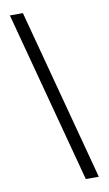

<svg xmlns="http://www.w3.org/2000/svg" viewBox="-108 -851 633 1118"><g transform="rotate(-10 208.5 -291.5)"><path d="M112 -799 382 216H305L35 -799Z"/></g></svg>

Font: Noto Sans Sinhala UI SemiCondensed
Style: Regular
Weight: 400
Width: 4
Designer: Jelle Bosma - Monotype Design Team
Foundry: Monotype Imaging Inc.
Version: Version 2.006; ttfautohint (v1.8.4.7-5d5b)